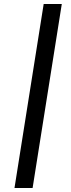

<svg xmlns="http://www.w3.org/2000/svg" viewBox="-20 -829 351 954"><path d="M52 105 197 -809H287L142 105Z"/></svg>

Font: Bitter Pro SemiBold
Style: Italic
Weight: 600
Italic angle: -9°
Designer: Sol Matas, and Bitter project Authors
Foundry: Sol Matas
Version: Version 1.010